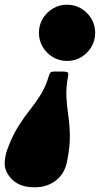

<svg xmlns="http://www.w3.org/2000/svg" viewBox="-70 -560 472 819"><path d="M336 -420Q336 -387 319.8 -359.8Q303.5 -332.5 276.2 -316.2Q249 -300 216 -300Q183 -300 155.8 -316.2Q128.5 -332.5 112.2 -359.8Q96 -387 96 -420Q96 -453 112.2 -480.2Q128.5 -507.5 155.8 -523.8Q183 -540 216 -540Q249 -540 276.2 -523.8Q303.5 -507.5 319.8 -480.2Q336 -453 336 -420ZM-39 78Q-16.5 17.5 8.5 -21.8Q33.5 -61 58 -91.8Q82.5 -122.5 103.5 -156Q124.5 -189.5 139.5 -239Q143 -250.5 148.5 -252.8Q154 -255 169 -255H192Q210 -255 216.8 -252.2Q223.5 -249.5 220.5 -235Q211 -185.5 213.2 -146.2Q215.5 -107 221.2 -68.2Q227 -29.5 228 17.5Q229 64.5 216 129Q205.5 181.5 168 210.2Q130.5 239 78 239Q16.5 239 -16.8 207Q-50 175 -50 137Q-50 123.5 -46.8 106.5Q-43.5 89.5 -39 78Z"/></svg>

Font: Besley* Condensed Fatface
Style: Italic
Weight: 900
Width: 3
Italic angle: -13°
Designer: Owen Earl
Foundry: indestructible type*
Version: Version 3.000; ttfautohint (v1.8.3)